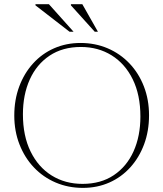

<svg xmlns="http://www.w3.org/2000/svg" viewBox="-20 -904 794 934"><path d="M371.5 -695Q443 -695 503.8 -669Q564.5 -643 609.8 -595.5Q655 -548 680 -483.5Q705 -419 705 -343Q705 -266.5 681 -202Q657 -137.5 613.8 -89.8Q570.5 -42 511.8 -16Q453 10 383 10Q312 10 251 -16Q190 -42 145 -89.5Q100 -137 74.8 -201.5Q49.5 -266 49.5 -342Q49.5 -418.5 73.5 -483Q97.5 -547.5 140.8 -595.2Q184 -643 243 -669Q302 -695 371.5 -695ZM381.5 -9.5Q470.5 -9.5 533.5 -51.8Q596.5 -94 629.8 -168Q663 -242 663 -337Q663 -442 625.8 -518Q588.5 -594 523 -634.8Q457.5 -675.5 373.5 -675.5Q284.5 -675.5 221.2 -633.2Q158 -591 124.8 -517.2Q91.5 -443.5 91.5 -348Q91.5 -243 128.8 -167Q166 -91 231.5 -50.2Q297 -9.5 381.5 -9.5ZM338 -749.5H318.5L152.5 -878V-883.5H218ZM456.5 -749.5H441L325 -878V-883.5H380.5Z"/></svg>

Font: Newsreader 36pt ExtraLight
Style: Regular
Weight: 250
Designer: Hugues Gentile
Foundry: Production Type
Version: Version 1.003